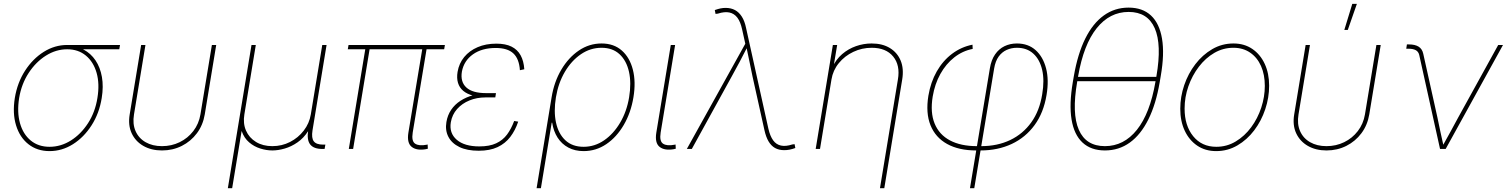

<svg xmlns="http://www.w3.org/2000/svg" viewBox="-20 -775 7840 999"><path d="M237.8 11.2Q173.3 11.2 127.9 -24.7Q82.5 -60.5 63.5 -123Q44.4 -185.5 57.1 -265.1Q70.3 -345.2 110.4 -407.2Q150.4 -469.2 207.5 -505.1Q264.6 -541 329.6 -541H604.5L600.6 -518.6H381.3H329.6Q271.5 -518.6 219 -485.6Q166.5 -452.6 129.2 -395.5Q91.8 -338.4 79.6 -265.1Q67.9 -191.4 84 -134Q100.1 -76.7 139.9 -43.9Q179.7 -11.2 237.8 -11.2Q296.4 -11.2 348.6 -43.9Q400.9 -76.7 438 -134Q475.1 -191.4 486.8 -265.1Q499 -338.4 482.7 -395.8Q466.3 -453.1 426.8 -485.8Q387.2 -518.6 329.6 -518.6L328.6 -537.1Q377 -537.1 414.8 -517.1Q452.6 -497.1 477.1 -460.7Q501.5 -424.3 510.3 -374.5Q519 -324.7 509.3 -265.1Q496.6 -185.5 456.5 -123Q416.5 -60.5 359.6 -24.7Q302.7 11.2 237.8 11.2Z M822.8 7.8Q767.1 7.8 725.8 -15.9Q684.6 -39.6 665 -81.8Q645.5 -124 654.8 -179.7L714.4 -541H736.8L677.2 -179.7Q668.9 -130.4 685.3 -93Q701.7 -55.7 737.5 -35.2Q773.4 -14.6 822.8 -14.6Q872.6 -14.6 914.8 -35.2Q957 -55.7 985.8 -93Q1014.6 -130.4 1022.9 -179.7L1082.5 -541H1105L1045.4 -179.7Q1036.1 -124 1004.6 -81.8Q973.1 -39.6 926 -15.9Q878.9 7.8 822.8 7.8Z M1165.5 204.1 1288.6 -541H1311L1251.5 -179.7Q1243.7 -132.8 1260 -95.5Q1276.4 -58.1 1312 -36.4Q1347.7 -14.6 1397 -14.6Q1446.8 -14.6 1489.3 -36.4Q1531.7 -58.1 1560.5 -95.5Q1589.4 -132.8 1597.2 -179.7L1656.7 -541H1679.2L1606 -96.7Q1599.6 -56.6 1612.8 -39.6Q1626 -22.5 1661.1 -22.5H1672.9L1668.9 0H1657.2Q1612.3 0 1594 -23.4Q1575.7 -46.9 1583.5 -96.7L1597.2 -179.7H1614.7Q1606 -127.9 1582.8 -92Q1559.6 -56.2 1527.8 -34.2Q1496.1 -12.2 1461.7 -2.2Q1427.2 7.8 1397 7.8Q1366.7 7.8 1334.5 -2.2Q1302.2 -12.2 1276.4 -34.2Q1250.5 -56.2 1237.8 -92Q1225.1 -127.9 1233.9 -179.7H1251.5L1188 204.1Z M2197.3 1Q2148.4 9.8 2122.3 -10.7Q2096.2 -31.2 2105 -85.4L2178.7 -529.3H2201.2L2127.4 -85.4Q2120.1 -40 2140.6 -27.1Q2161.1 -14.2 2200.2 -22Q2203.1 -22.9 2202.6 -22.7Q2202.1 -22.5 2205.1 -22.9L2206.1 -1Q2204.1 -1 2201.9 -0.5Q2199.7 0 2197.3 1ZM1794.9 0 1882.3 -529.3H1904.8L1817.4 0ZM1789.6 -518.6 1793.5 -541H2294.9L2291 -518.6Z M2470.7 9.3Q2410.2 9.3 2370.4 -10Q2330.6 -29.3 2313 -63.2Q2295.4 -97.2 2302.7 -140.1Q2308.6 -175.8 2327.4 -203.6Q2346.2 -231.4 2376 -250.7Q2405.8 -270 2443.1 -280Q2480.5 -290 2522.9 -290H2560.5L2557.1 -268.1H2505.4Q2460.9 -268.1 2422.6 -252.4Q2384.3 -236.8 2358.4 -207.8Q2332.5 -178.7 2325.7 -138.7Q2316.4 -82.5 2356.4 -47.9Q2396.5 -13.2 2474.1 -13.2Q2526.9 -13.2 2561.5 -29.3Q2596.2 -45.4 2618.2 -75Q2640.1 -104.5 2655.3 -145.5L2676.3 -142.1Q2661.1 -96.7 2635 -62.5Q2608.9 -28.3 2568.8 -9.5Q2528.8 9.3 2470.7 9.3ZM2519 -268.6Q2475.1 -268.6 2442.6 -277.1Q2410.2 -285.6 2390.4 -302.2Q2370.6 -318.8 2363 -343.8Q2355.5 -368.7 2360.8 -400.9Q2368.2 -445.3 2395.3 -478.3Q2422.4 -511.2 2465.1 -529.5Q2507.8 -547.9 2562.5 -547.9Q2610.4 -547.9 2641.4 -532.5Q2672.4 -517.1 2688.7 -487.5Q2705.1 -458 2708 -414.6L2685.1 -409.7Q2681.2 -468.8 2651.1 -497.1Q2621.1 -525.4 2559.1 -525.4Q2487.3 -525.4 2440.7 -492.2Q2394 -459 2383.3 -402.3Q2374.5 -349.1 2406.5 -319.8Q2438.5 -290.5 2508.8 -290.5H2560.5L2557.1 -268.6Z M2772 204.1 2850.1 -269Q2863.3 -349.6 2900.6 -412.6Q2938 -475.6 2991.9 -512.2Q3045.9 -548.8 3109.9 -548.8Q3173.8 -548.8 3215.3 -512.2Q3256.8 -475.6 3272.9 -412.4Q3289.1 -349.1 3275.9 -269Q3262.7 -188.5 3225.6 -125Q3188.5 -61.5 3134.8 -25.1Q3081.1 11.2 3016.6 11.2Q2971.7 11.2 2937.3 -7.1Q2902.8 -25.4 2881.3 -58.8Q2859.9 -92.3 2853 -136.7H2850.6L2794.4 204.1ZM3016.6 -11.2Q3074.2 -11.2 3123.3 -44.9Q3172.4 -78.6 3206.8 -137Q3241.2 -195.3 3253.4 -269Q3265.6 -343.3 3252.7 -401.4Q3239.7 -459.5 3203.6 -492.9Q3167.5 -526.4 3109.9 -526.4Q3051.8 -526.4 3002.4 -492.7Q2953.1 -459 2918.9 -400.9Q2884.8 -342.8 2872.6 -269Q2860.4 -195.3 2873 -137Q2885.7 -78.6 2921.9 -44.9Q2958 -11.2 3016.6 -11.2Z M3487.3 1Q3438 9.8 3412.1 -10.7Q3386.2 -31.2 3395 -85.4L3470.2 -541H3492.7L3417.5 -85.4Q3410.2 -40 3430.4 -27.1Q3450.7 -14.2 3489.7 -22Q3493.2 -22.9 3492.4 -22.7Q3491.7 -22.5 3495.1 -22.9L3496.1 -1Q3494.1 -1 3491.9 -0.5Q3489.7 0 3487.3 1Z M3553.7 0 3857.9 -547.4 3841.3 -622.1Q3833 -661.1 3816.7 -682.9Q3800.3 -704.6 3775.1 -710Q3750 -715.3 3715.3 -704.1L3703.1 -702.6L3699.2 -722.7Q3715.8 -728.5 3728.8 -731.2Q3741.7 -733.9 3755.4 -733.9Q3783.2 -733.9 3804.2 -722.7Q3825.2 -711.4 3839.8 -688.5Q3854.5 -665.5 3861.8 -629.9L3978 -105.5Q3986.8 -66.9 4002.7 -44.9Q4018.6 -22.9 4043.5 -17.6Q4068.4 -12.2 4102.5 -23.4L4114.3 -24.9L4118.2 -4.9Q4102.1 1 4088.1 3.7Q4074.2 6.3 4060.5 6.3Q4032.7 6.3 4012.7 -4.9Q3992.7 -16.1 3979 -39.1Q3965.3 -62 3957.5 -97.7L3895.5 -377Q3887.2 -415.5 3879.6 -454.3Q3872.1 -493.2 3863.3 -531.7H3869.1Q3849.6 -493.2 3829.1 -454.3Q3808.6 -415.5 3787.1 -377L3579.6 0Z M4306.2 -361.3 4246.6 0H4224.1L4313.5 -541H4335.9L4316.4 -423.8H4310.5Q4329.6 -465.8 4361.8 -493.4Q4394 -521 4433.8 -534.9Q4473.6 -548.8 4515.1 -548.8Q4571.3 -548.8 4610.1 -525.1Q4648.9 -501.5 4666.3 -459.5Q4683.6 -417.5 4674.3 -361.3L4581.1 204.1H4558.6L4651.9 -361.3Q4664.6 -435.5 4627.2 -481Q4589.8 -526.4 4515.6 -526.4Q4464.8 -526.4 4419.9 -505.1Q4375 -483.9 4344.5 -446.5Q4314 -409.2 4306.2 -361.3Z M5026.9 204.1 5130.4 -419.4Q5137.7 -463.4 5157.5 -491.9Q5177.2 -520.5 5206.5 -534.7Q5235.8 -548.8 5271 -548.8Q5329.6 -548.8 5368.4 -514.2Q5407.2 -479.5 5422.9 -419.2Q5438.5 -358.9 5425.3 -280.8Q5410.2 -188.5 5363 -124Q5315.9 -59.6 5243.9 -25.9Q5171.9 7.8 5081.5 7.8H5059.1Q4968.8 7.8 4908 -25.9Q4847.2 -59.6 4821.5 -123.3Q4795.9 -187 4810.5 -276.9Q4822.3 -347.7 4854.2 -403.6Q4886.2 -459.5 4934.1 -495.4Q4981.9 -531.2 5040 -542.5L5041 -520.5Q4988.3 -510.3 4945.1 -476.3Q4901.9 -442.4 4872.8 -390.1Q4843.8 -337.9 4833 -272.9Q4819.3 -189.9 4843 -132.1Q4866.7 -74.2 4922.9 -44.4Q4979 -14.6 5063 -14.6H5085.4Q5169.9 -14.6 5236.3 -46.4Q5302.7 -78.1 5345.9 -138.4Q5389.2 -198.7 5402.8 -285.2Q5415 -356.9 5402.6 -411.1Q5390.1 -465.3 5356.7 -495.8Q5323.2 -526.4 5271 -526.4Q5242.2 -526.4 5217.5 -515.1Q5192.9 -503.9 5176 -480.5Q5159.2 -457 5152.8 -419.4L5049.3 204.1Z M5729 7.8Q5656.7 7.8 5612.5 -33.2Q5568.4 -74.2 5555.4 -153.6Q5542.5 -232.9 5562 -348.1L5567.4 -379.4Q5587.4 -494.6 5626.7 -574Q5666 -653.3 5722.9 -694.3Q5779.8 -735.4 5852.1 -735.4Q5924.8 -735.4 5968.8 -694.3Q6012.7 -653.3 6026.1 -574Q6039.6 -494.6 6019.5 -379.4L6014.2 -348.1Q5994.6 -232.9 5955.1 -153.6Q5915.5 -74.2 5858.6 -33.2Q5801.8 7.8 5729 7.8ZM5729 -14.6Q5827.6 -14.6 5895.5 -99.6Q5963.4 -184.6 5991.7 -348.1L5997.1 -379.4Q6025.4 -543 5988.3 -627.9Q5951.2 -712.9 5852.5 -712.9Q5753.9 -712.9 5686 -627.9Q5618.2 -543 5589.8 -379.4L5584.5 -348.1Q5556.2 -184.6 5593.3 -99.6Q5630.4 -14.6 5729 -14.6ZM5573.7 -352.5 5577.1 -375H6007.8L6004.4 -352.5Z M6308.1 11.2Q6251.5 11.2 6209.5 -17.1Q6167.5 -45.4 6144.3 -95Q6121.1 -144.5 6121.1 -209Q6121.1 -271.5 6141.6 -331.8Q6162.1 -392.1 6199.5 -440.9Q6236.8 -489.7 6287.4 -519.3Q6337.9 -548.8 6397.9 -548.8Q6454.1 -548.8 6495.8 -520.5Q6537.6 -492.2 6560.5 -442.6Q6583.5 -393.1 6583.5 -329.1Q6583.5 -267.1 6563.2 -206.5Q6543 -146 6505.9 -96.9Q6468.8 -47.9 6418.2 -18.3Q6367.7 11.2 6308.1 11.2ZM6308.6 -11.2Q6363.8 -11.2 6409.9 -39.1Q6456.1 -66.9 6490 -112.8Q6523.9 -158.7 6542.5 -215.1Q6561 -271.5 6561 -328.1Q6561 -386.7 6541.3 -431.4Q6521.5 -476.1 6484.6 -501.2Q6447.8 -526.4 6397.5 -526.4Q6344.2 -526.4 6298.3 -499.8Q6252.4 -473.1 6217.8 -427.7Q6183.1 -382.3 6163.3 -325.9Q6143.6 -269.5 6143.6 -210Q6143.6 -121.6 6188.2 -66.4Q6232.9 -11.2 6308.6 -11.2Z M6881.8 7.8Q6826.2 7.8 6784.9 -15.9Q6743.7 -39.6 6724.1 -81.8Q6704.6 -124 6713.9 -179.7L6773.4 -541H6795.9L6736.3 -179.7Q6728 -130.4 6744.4 -93Q6760.7 -55.7 6796.6 -35.2Q6832.5 -14.6 6881.8 -14.6Q6931.6 -14.6 6973.9 -35.2Q7016.1 -55.7 7044.9 -93Q7073.7 -130.4 7082 -179.7L7141.6 -541H7164.1L7104.5 -179.7Q7095.2 -124 7063.7 -81.8Q7032.2 -39.6 6985.1 -15.9Q6938 7.8 6881.8 7.8ZM6974.6 -619.1 7016.1 -754.9H7040L6992.7 -619.1Z M7472.7 0 7364.3 -489.7Q7359.9 -506.8 7345.9 -514.2Q7332 -521.5 7308.6 -521.5H7296.9L7300.3 -543.9H7310.5Q7342.8 -543.9 7361.3 -532.2Q7379.9 -520.5 7385.3 -495.6L7459 -164.1Q7466.8 -127 7474.6 -89.4Q7482.4 -51.8 7491.2 -14.6H7485.4Q7506.8 -51.8 7526.9 -89.4Q7546.9 -127 7567.4 -164.1L7775.4 -541H7800.3L7502 0Z"/></svg>

Font: Inter 17pt Thin
Style: Italic
Weight: 250
Italic angle: -9.3988°
Version: Version 4.001;git-66647c0bb